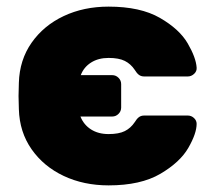

<svg xmlns="http://www.w3.org/2000/svg" viewBox="-20 -550 642 580"><path d="M319 -198H223Q233 -173 255 -159Q277 -145 308 -145Q339 -145 357 -154Q375 -163 387 -181Q393 -191 399.5 -196Q406 -201 416 -201H547Q558 -201 566 -193.5Q574 -186 574 -176Q574 -147 549 -103.5Q524 -60 464.5 -25Q405 10 308 10Q233 10 172.5 -18.5Q112 -47 75.5 -99Q39 -151 37 -220L36 -260L37 -300Q39 -369 75.5 -421Q112 -473 172.5 -501.5Q233 -530 308 -530Q404 -530 463 -496Q522 -462 547 -419Q572 -376 574 -346Q575 -335 566.5 -327Q558 -319 547 -319H416Q406 -319 399.5 -324Q393 -329 387 -339Q375 -357 357 -366Q339 -375 308 -375Q277 -375 255 -361Q233 -347 224 -323H319Q330 -323 338 -315Q346 -307 346 -296V-225Q346 -214 338 -206Q330 -198 319 -198Z"/></svg>

Font: Rubik
Style: Regular
Weight: 700
Designer: Hubert & Fischer
Foundry: Hubert & Fischer
Version: Version 1.100